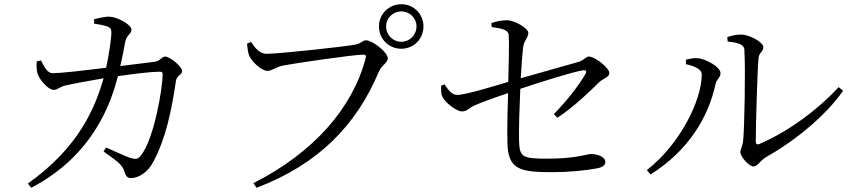

<svg xmlns="http://www.w3.org/2000/svg" viewBox="-20 -846 4040 910"><path d="M426 -734C444 -731 472 -727 490 -720C505 -714 508 -707 508 -688C507 -658 495 -579 483 -525C373 -511 263 -499 230 -499C203 -499 188 -533 174 -560L154 -555C153 -535 152 -511 160 -492C168 -469 208 -420 234 -420C254 -420 260 -434 291 -441C319 -448 407 -464 471 -475C430 -334 355 -149 112 24L128 44C427 -112 508 -366 539 -485C601 -494 689 -506 739 -506C747 -506 751 -502 751 -495C751 -431 711 -187 647 -108C633 -91 623 -90 596 -98C576 -105 525 -128 483 -147L471 -128C528 -86 560 -69 570 -32C576 -11 584 -2 601 -2C636 -2 681 -29 706 -78C766 -189 793 -322 814 -463C818 -491 843 -488 843 -510C843 -531 784 -578 763 -578C747 -578 739 -556 712 -553C679 -549 618 -541 550 -533C560 -574 568 -619 573 -645C580 -683 603 -683 603 -705C603 -730 536 -766 498 -767C479 -768 447 -760 426 -755Z M1882 -615C1941 -615 1987 -661 1987 -721C1987 -779 1941 -826 1882 -826C1823 -826 1776 -779 1776 -721C1776 -661 1823 -615 1882 -615ZM1882 -792C1922 -792 1954 -760 1954 -721C1954 -680 1922 -648 1882 -648C1842 -648 1810 -680 1810 -721C1810 -760 1842 -792 1882 -792ZM1170 -647 1151 -639C1153 -612 1156 -596 1161 -582C1171 -557 1218 -510 1248 -510C1268 -510 1289 -528 1316 -534C1373 -546 1657 -587 1701 -587C1711 -587 1717 -585 1713 -570C1652 -336 1468 -123 1181 22L1196 44C1491 -68 1670 -255 1775 -505C1789 -538 1818 -548 1818 -570C1818 -598 1745 -655 1715 -655C1698 -655 1692 -640 1666 -635C1618 -625 1300 -591 1244 -591C1208 -591 1187 -622 1170 -647Z M2622 -288C2703 -342 2774 -411 2816 -453C2839 -476 2868 -479 2868 -500C2868 -524 2800 -578 2771 -578C2756 -578 2749 -560 2720 -552C2661 -535 2534 -500 2448 -475C2452 -540 2456 -596 2460 -625C2464 -655 2484 -667 2484 -690C2484 -712 2419 -750 2383 -750C2362 -750 2336 -746 2309 -737L2310 -718C2359 -711 2389 -705 2391 -680C2394 -640 2391 -540 2389 -458C2321 -437 2183 -396 2148 -396C2123 -396 2107 -416 2087 -446L2071 -440C2070 -421 2070 -401 2077 -387C2090 -359 2145 -318 2168 -318C2196 -318 2197 -332 2233 -348C2275 -366 2340 -389 2388 -405C2386 -339 2383 -240 2385 -171C2387 -39 2447 -30 2604 -30C2670 -30 2758 -38 2803 -47C2830 -51 2849 -60 2849 -78C2849 -104 2809 -116 2782 -116C2759 -116 2713 -94 2574 -94C2452 -94 2442 -102 2440 -184C2439 -243 2442 -337 2446 -425C2536 -455 2689 -504 2744 -513C2758 -515 2762 -508 2755 -496C2724 -441 2668 -370 2605 -305Z M3429 -649C3480 -644 3507 -635 3508 -610C3514 -514 3508 -245 3503 -188C3500 -148 3489 -143 3489 -124C3489 -105 3529 -57 3551 -57C3571 -57 3584 -85 3607 -99C3744 -176 3890 -293 3976 -416L3955 -433C3862 -332 3723 -225 3578 -163C3568 -160 3562 -162 3562 -176C3562 -251 3570 -523 3575 -569C3578 -600 3598 -600 3598 -622C3598 -646 3533 -682 3493 -682C3470 -682 3453 -679 3427 -670ZM3306 -493C3306 -372 3205 -164 3046 -40L3063 -19C3245 -133 3338 -293 3371 -446C3376 -471 3395 -478 3395 -499C3395 -529 3324 -567 3289 -570C3267 -572 3246 -567 3231 -563V-542C3255 -536 3306 -524 3306 -493Z"/></svg>

Font: Source Han Serif
Style: Regular
Weight: 400
Designer: Ryoko NISHIZUKA 西塚涼子 (kana & ideographs); Frank Grießhammer (Latin, Greek & Cyrillic); Wenlong ZHANG 张文龙 (bopomofo); San
Foundry: Adobe Systems Incorporated
Version: Version 1.001;PS 1.001;hotconv 16.6.54;makeotf.lib2.5.65590